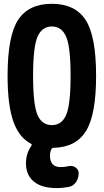

<svg xmlns="http://www.w3.org/2000/svg" viewBox="-20 -760 540 1000"><path d="M175.3 -161.6Q198.2 -108.4 250 -108.4Q301.8 -108.4 324.7 -161.6Q347.7 -214.8 347.7 -364.7Q347.7 -514.6 324.7 -568.4Q301.8 -622.1 250 -622.1Q198.2 -622.1 175.3 -568.4Q152.3 -514.6 152.3 -364.7Q152.3 -214.8 175.3 -161.6ZM480.5 -365.2Q480.5 -163.1 428.2 -78.1Q376 6.8 260.7 9.8Q251 9.8 248 16.6Q240.2 32.2 240.2 49.8Q240.2 109.4 294.9 110.4Q313.5 110.4 336.9 105.5Q356.4 100.6 373 111.8Q389.6 123 389.6 141.6V142.6Q389.6 168.9 375 189.5Q360.4 210 335.9 213.9Q305.7 219.7 275.4 219.7Q198.2 219.7 156.7 186Q115.2 152.3 115.2 89.8Q115.2 40 143.6 -1Q148.4 -7.8 140.6 -11.7Q79.1 -43.9 49.3 -127.9Q19.5 -211.9 19.5 -365.2Q19.5 -572.3 74.2 -656.2Q128.9 -740.2 250 -740.2Q371.1 -740.2 425.8 -656.2Q480.5 -572.3 480.5 -365.2Z"/></svg>

Font: Rounded Mgen+ 1m bold
Style: Bold
Weight: 700
Designer: [Source Han Sans]
Ryoko NISHIZUKA  (kana & ideographs); Paul D. Hunt (Latin, Greek & Cyrillic); Wenlong ZHANG  (bopomofo
Version: Version 1.059.20150602